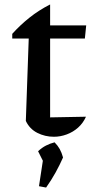

<svg xmlns="http://www.w3.org/2000/svg" viewBox="-20 -604 415 862"><path d="M205 -584V-490H367L361 -431H205V-77L366 -80Q353 -51 330.5 -31Q308 -11 279.5 -0.5Q251 10 222 10Q182 10 147.5 -7.5Q113 -25 96 -61L109 -431H35V-452Q70 -491 112 -524.5Q154 -558 205 -584ZM155 232 176 94 263 103Q248 137 229.5 170.5Q211 204 187 238ZM186 145 151 75Q168 59 186.5 49.5Q205 40 225 35Q239 49 248 65Q257 81 263 103Z"/></svg>

Font: Piazzolla Thin SemiBold
Style: Regular
Weight: 600
Version: Version 2.005